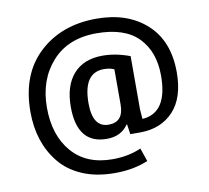

<svg xmlns="http://www.w3.org/2000/svg" viewBox="-89 -748 1131 1040"><g transform="rotate(-10 476.5 -227.5)"><path d="M798 -284Q798 -415 723 -492.5Q648 -570 492 -570Q336 -570 247.5 -471Q159 -372 159 -219.5Q159 -67 238.5 25Q318 117 461 117Q550 117 619 86L644 159Q565 193 461.5 193Q358 193 281 159.5Q204 126 158 68Q67 -45 67 -212Q67 -418 190 -533Q313 -648 506 -648Q677 -648 781 -553.5Q885 -459 885 -287Q885 -147 817 -74Q749 -1 636 0H579L571 -54L568 -55Q529 3 450 3Q287 3 287 -201Q287 -317 343.5 -381Q400 -445 504 -445Q576 -445 654 -416V-123L658 -70Q798 -79 798 -284ZM555 -361Q531 -372 498 -372Q385 -371 385 -204Q385 -71 473 -71Q555 -71 555 -167Z"/></g></svg>

Font: Bree Serif
Style: Regular
Weight: 400
Designer: Veronika Burian, Jos Scaglione
Foundry: TypeTogether
Version: Version 1.001